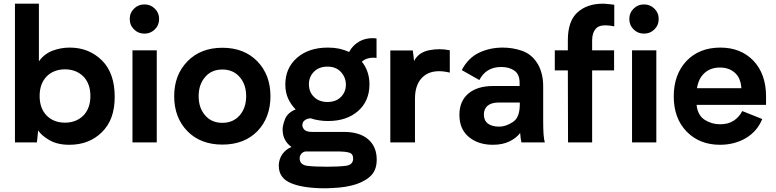

<svg xmlns="http://www.w3.org/2000/svg" viewBox="-20 -767 4179 1034"><path d="M355.5 -510.7Q306.6 -510.7 260.7 -493.2Q215.8 -474.6 189.5 -436.5Q189.5 -540 189.5 -747.1Q157.2 -747.1 60.5 -747.1Q60.5 -700.2 60.5 -559.6Q60.5 -419.9 60.5 0Q90.8 0 178.7 0Q180.7 -15.6 185.5 -64.5Q205.1 -35.2 247.1 -11.7Q289.1 12.7 353.5 12.7Q460 12.7 528.3 -54.7Q597.7 -122.1 597.7 -244.1Q597.7 -245.1 597.7 -246.1Q597.7 -373 529.3 -441.4Q459 -510.7 355.5 -510.7ZM330.1 -106.4Q269.5 -106.4 231.4 -144.5Q193.4 -183.6 193.4 -250Q193.4 -316.4 231.4 -355.5Q269.5 -393.6 330.1 -393.6Q389.6 -393.6 428.7 -355.5Q466.8 -316.4 466.8 -250Q466.8 -183.6 428.7 -144.5Q389.6 -106.4 330.1 -106.4Z M757.8 -585.9Q791 -585.9 813.5 -608.4Q836.9 -630.9 836.9 -665Q836.9 -698.2 813.5 -720.7Q791 -743.2 757.8 -743.2Q724.6 -743.2 702.1 -720.7Q678.7 -698.2 678.7 -665Q678.7 -630.9 702.1 -608.4Q724.6 -585.9 757.8 -585.9ZM693.4 -496.1Q693.4 -464.8 693.4 -372.1Q693.4 -279.3 693.4 0Q725.6 0 824.2 0Q824.2 -124 824.2 -496.1Q791 -496.1 693.4 -496.1Z M918 -249Q918 -133.8 989.3 -60.5Q1060.5 11.7 1177.7 11.7Q1294.9 11.7 1366.2 -60.5Q1436.5 -133.8 1436.5 -249Q1436.5 -363.3 1366.2 -436.5Q1294.9 -509.8 1177.7 -509.8Q1060.5 -509.8 989.3 -436.5Q918 -363.3 918 -249ZM1049.8 -249Q1049.8 -312.5 1085 -352.5Q1119.1 -392.6 1177.7 -392.6Q1235.4 -392.6 1270.5 -352.5Q1305.7 -312.5 1305.7 -249Q1305.7 -185.5 1270.5 -145.5Q1235.4 -105.5 1177.7 -105.5Q1119.1 -105.5 1085 -145.5Q1049.8 -185.5 1049.8 -249Z M2008.8 92.8Q2008.8 154.3 1969.7 186.5Q1930.7 218.8 1872.1 232.4Q1840.8 240.2 1805.7 243.2Q1770.5 246.1 1734.4 247.1Q1613.3 247.1 1547.9 219.7Q1481.4 192.4 1481.4 126Q1481.4 125 1481.4 125Q1481.4 124 1481.4 124Q1481.4 123 1481.4 122.1Q1481.4 121.1 1481.4 120.1Q1483.4 87.9 1501 62.5Q1519.5 37.1 1549.8 24.4Q1527.3 8.8 1514.6 -14.6Q1502 -38.1 1502 -70.3Q1502 -92.8 1515.6 -127Q1530.3 -161.1 1572.3 -177.7Q1546.9 -203.1 1531.2 -237.3Q1516.6 -270.5 1516.6 -311.5Q1516.6 -401.4 1580.1 -456.1Q1642.6 -510.7 1746.1 -510.7Q1778.3 -510.7 1806.6 -504.9Q1835.9 -498 1860.4 -487.3Q1878.9 -523.4 1917 -544.9Q1948.2 -561.5 1987.3 -561.5Q1997.1 -561.5 2007.8 -559.6Q2007.8 -525.4 2007.8 -455.1Q1984.4 -458 1963.9 -453.1Q1943.4 -448.2 1928.7 -434.6Q1948.2 -411.1 1959 -379.9Q1969.7 -348.6 1969.7 -313.5Q1969.7 -222.7 1908.2 -168.9Q1846.7 -115.2 1746.1 -115.2Q1720.7 -115.2 1698.2 -119.1Q1674.8 -122.1 1653.3 -129.9Q1633.8 -128.9 1621.1 -119.1Q1608.4 -110.4 1608.4 -91.8Q1608.4 -80.1 1619.1 -68.4Q1630.9 -56.6 1660.2 -56.6Q1716.8 -56.6 1832 -56.6Q1916 -56.6 1961.9 -17.6Q2008.8 22.5 2008.8 92.8ZM1643.6 -313.5Q1643.6 -271.5 1670.9 -245.1Q1698.2 -217.8 1744.1 -217.8Q1789.1 -217.8 1816.4 -245.1Q1842.8 -272.5 1842.8 -310.5Q1842.8 -349.6 1816.4 -378.9Q1790 -408.2 1743.2 -408.2Q1698.2 -408.2 1670.9 -380.9Q1643.6 -353.5 1643.6 -313.5ZM1881.8 86.9Q1881.8 60.5 1859.4 54.7Q1837.9 48.8 1809.6 48.8Q1752.9 48.8 1640.6 48.8Q1636.7 48.8 1625 48.8Q1612.3 50.8 1603.5 60.5Q1593.8 71.3 1593.8 85Q1593.8 120.1 1633.8 126Q1674.8 130.9 1741.2 130.9Q1801.8 130.9 1841.8 126Q1881.8 121.1 1881.8 86.9Z M2210 -438.5Q2209 -452.1 2203.1 -495.1Q2172.9 -495.1 2082 -495.1Q2082 -463.9 2082 -371.1Q2082 -278.3 2082 0Q2115.2 0 2214.8 0Q2214.8 -58.6 2214.8 -235.4Q2214.8 -319.3 2263.7 -358.4Q2313.5 -397.5 2402.3 -376Q2402.3 -416 2402.3 -496.1Q2375 -502 2346.7 -502Q2318.4 -502 2289.1 -496.1Q2232.4 -483.4 2210 -438.5Z M2914.1 0Q2910.2 -11.7 2907.2 -43.9Q2905.3 -75.2 2905.3 -112.3Q2905.3 -175.8 2905.3 -301.8Q2905.3 -343.8 2895.5 -376Q2886.7 -408.2 2870.1 -431.6Q2840.8 -475.6 2792 -493.2Q2742.2 -510.7 2687.5 -510.7Q2618.2 -510.7 2560.5 -483.4Q2502 -456.1 2466.8 -389.6Q2498 -372.1 2561.5 -335.9Q2579.1 -370.1 2607.4 -387.7Q2636.7 -406.2 2679.7 -406.2Q2722.7 -406.2 2750 -386.7Q2778.3 -367.2 2778.3 -321.3Q2778.3 -315.4 2778.3 -303.7Q2742.2 -303.7 2633.8 -303.7Q2551.8 -303.7 2502.9 -263.7Q2454.1 -222.7 2454.1 -148.4Q2454.1 -71.3 2504.9 -29.3Q2555.7 12.7 2633.8 12.7Q2687.5 12.7 2724.6 -5.9Q2761.7 -24.4 2781.2 -50.8Q2782.2 -34.2 2784.2 -21.5Q2786.1 -7.8 2788.1 0Q2830.1 0 2914.1 0ZM2779.3 -205.1Q2779.3 -132.8 2741.2 -109.4Q2704.1 -85 2668.9 -85Q2628.9 -85 2607.4 -101.6Q2585.9 -118.2 2585.9 -150.4Q2585.9 -179.7 2605.5 -197.3Q2626 -214.8 2665 -214.8Q2703.1 -214.8 2779.3 -214.8Q2779.3 -212.9 2779.3 -205.1Z M3288.1 -625Q3288.1 -654.3 3288.1 -741.2Q3270.5 -744.1 3254.9 -745.1Q3239.3 -747.1 3226.6 -747.1Q3141.6 -747.1 3089.8 -700.2Q3038.1 -653.3 3038.1 -550.8Q3038.1 -532.2 3038.1 -496.1Q3020.5 -496.1 2967.8 -496.1Q2967.8 -492.2 2967.8 -482.4Q2967.8 -459 2967.8 -387.7Q2985.4 -387.7 3038.1 -387.7Q3038.1 -291 3039.1 0Q3071.3 0 3168.9 0Q3168.9 -96.7 3168.9 -387.7Q3198.2 -387.7 3287.1 -387.7Q3287.1 -415 3287.1 -496.1Q3257.8 -496.1 3168.9 -496.1Q3168.9 -509.8 3168.9 -550.8Q3168.9 -591.8 3191.4 -615.2Q3214.8 -639.6 3288.1 -625Z M3448.2 -585.9Q3481.4 -585.9 3503.9 -608.4Q3527.3 -630.9 3527.3 -665Q3527.3 -698.2 3503.9 -720.7Q3481.4 -743.2 3448.2 -743.2Q3415 -743.2 3392.6 -720.7Q3369.1 -698.2 3369.1 -665Q3369.1 -630.9 3392.6 -608.4Q3415 -585.9 3448.2 -585.9ZM3383.8 -496.1Q3383.8 -464.8 3383.8 -372.1Q3383.8 -279.3 3383.8 0Q3416 0 3514.6 0Q3514.6 -124 3514.6 -496.1Q3481.4 -496.1 3383.8 -496.1Z M4105.5 -248Q4105.5 -367.2 4038.1 -439.5Q3969.7 -510.7 3859.4 -510.7Q3746.1 -510.7 3676.8 -438.5Q3608.4 -365.2 3608.4 -248Q3608.4 -129.9 3677.7 -58.6Q3747.1 12.7 3857.4 12.7Q3935.5 12.7 3997.1 -23.4Q4058.6 -60.5 4085 -126Q4048.8 -140.6 3977.5 -168.9Q3960.9 -136.7 3931.6 -117.2Q3902.3 -97.7 3857.4 -97.7Q3812.5 -97.7 3774.4 -122.1Q3737.3 -146.5 3731.4 -202.1Q3855.5 -202.1 4105.5 -202.1Q4105.5 -213.9 4105.5 -248ZM3857.4 -403.3Q3905.3 -403.3 3936.5 -376Q3968.8 -348.6 3972.7 -292Q3892.6 -292 3733.4 -292Q3742.2 -345.7 3774.4 -374Q3806.6 -403.3 3857.4 -403.3Z"/></svg>

Font: BM-Biotif
Style: Bold
Weight: 400
Designer: Deni Anggara
Version: Version 1.000;PS 001.000;hotconv 1.0.88;makeotf.lib2.5.64776